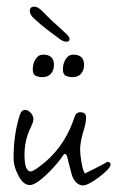

<svg xmlns="http://www.w3.org/2000/svg" viewBox="-20 -560 354 580"><path d="M233 0Q211 1 199 -26Q197 -31 194 -43Q191 -55 186 -74Q182 -99 173 -94Q157 -69 127 -39Q89 -1 70 -1Q49 -1 34 -33Q21 -58 21 -81Q21 -158 41 -216Q46 -228 56 -228Q65 -228 73 -219Q81 -210 81 -199Q81 -193 73 -175Q54 -138 54 -92Q54 -42 73 -42Q82 -42 117 -71Q179 -124 206 -209Q211 -221 222 -221Q240 -221 240 -206Q240 -196 237.5 -184Q235 -172 230 -157Q226 -142 224 -130Q222 -118 222 -108Q222 -101 223 -91.5Q224 -82 226 -71Q231 -41 237 -36Q237 -36 247.5 -41.5Q258 -47 271.5 -53.5Q285 -60 294.5 -65.5Q304 -71 304 -71Q314 -71 314 -63Q314 -55 297.5 -40Q281 -25 262 -13Q243 -1 233 0ZM199 -327Q188 -327 179 -331Q170 -335 170 -351Q170 -368 178.5 -381.5Q187 -395 201 -395Q234 -395 234 -364Q234 -348 225 -337.5Q216 -327 199 -327ZM108 -327Q97 -327 88 -331Q79 -335 79 -351Q79 -368 87.5 -381.5Q96 -395 110 -395Q143 -395 143 -364Q143 -348 134 -337.5Q125 -327 108 -327ZM181 -434Q172 -434 162 -441Q152 -448 135 -461Q115 -476 104.5 -485Q94 -494 84 -503Q70 -515 70 -527Q70 -540 84 -540Q94 -540 107 -527Q112 -522 126.5 -507.5Q141 -493 154 -482Q161 -476 167.5 -469.5Q174 -463 181 -457Q190 -448 190 -442Q190 -434 181 -434Z"/></svg>

Font: Square Peg
Style: Regular
Weight: 400
Designer: Robert E. Leuschke
Foundry: Robert E. Leuschke
Version: Version 1.010; ttfautohint (v1.8.4.7-5d5b)